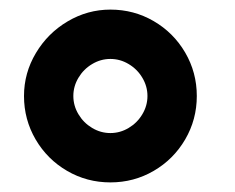

<svg xmlns="http://www.w3.org/2000/svg" viewBox="-20 -755 490 400"><path d="M210 -375Q161 -375 119.8 -399Q78.5 -423 54.2 -464.5Q30 -506 30 -555Q30 -603 54.8 -644.5Q79.5 -686 121 -710.5Q162.5 -735 210 -735Q259 -735 300.2 -711Q341.5 -687 365.8 -645.5Q390 -604 390 -555Q390 -506 365.8 -464.5Q341.5 -423 300.2 -399Q259 -375 210 -375ZM210 -477.8Q230.3 -477.8 248.1 -488.5Q265.9 -499.1 276.5 -516.9Q287.2 -534.7 287.2 -555Q287.2 -575.3 276.5 -593.1Q265.9 -610.9 248.1 -621.5Q230.3 -632.2 210 -632.2Q189.7 -632.2 171.9 -621.5Q154.1 -610.9 143.5 -593.1Q132.8 -575.3 132.8 -555Q132.8 -534.7 143.5 -516.9Q154.1 -499.1 171.9 -488.5Q189.7 -477.8 210 -477.8Z"/></svg>

Font: Hauora
Style: Regular
Weight: 400
Designer: Wayne Shih
Foundry: WCYS
Version: Version 1.001